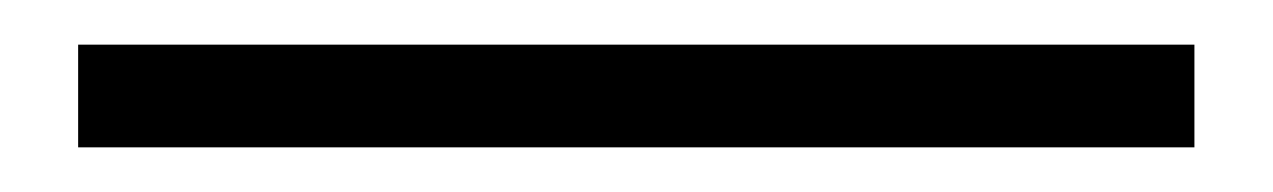

<svg xmlns="http://www.w3.org/2000/svg" viewBox="-20 75 570 86"><path d="M15 141V95H515V141Z"/></svg>

Font: Geologica Roman Thin
Style: Regular
Weight: 250
Designer: Sindre Bremnes, Frode Helland
Foundry: Monokrom Skriftforlag AS
Version: Version 1.010;gftools[0.9.28]